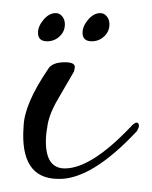

<svg xmlns="http://www.w3.org/2000/svg" viewBox="-20 -273 232 293"><path d="M68 0Q10 -1 16 -80Q17 -114 53 -167Q59 -178 79 -178Q96 -178 94 -169L93 -164L68 -121Q54 -97 52 -78Q51 -73 50.5 -67.5Q50 -62 50 -57Q50 -16 79 -16Q119 -16 179 -79Q185 -86 189 -86Q192 -85 192 -81Q192 -78 189 -73Q119 2 68 0ZM120 -210Q106 -210 106 -223Q106 -233 114.5 -243Q123 -253 133 -253Q139 -253 143 -248Q147 -243 147 -236Q147 -225 139 -217.5Q131 -210 120 -210ZM52 -210Q38 -210 38 -223Q38 -233 46.5 -243Q55 -253 65 -253Q71 -253 75 -248Q79 -243 79 -236Q79 -225 71 -217.5Q63 -210 52 -210Z"/></svg>

Font: Passions Conflict
Style: Regular
Weight: 400
Designer: Robert E. Leuschke
Foundry: Robert E. Leuschke
Version: Version 1.010; ttfautohint (v1.8.3)